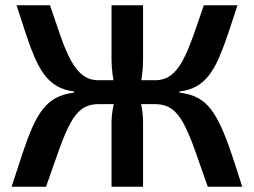

<svg xmlns="http://www.w3.org/2000/svg" viewBox="-20 -710 965 730"><path d="M883 -690Q863 -628 846 -578Q829 -528 812.5 -490Q796 -452 775.5 -425Q755 -398 728 -382.5Q701 -367 662 -362V-358Q703 -353 731.5 -338Q760 -323 781.5 -295Q803 -267 821.5 -226Q840 -185 859 -129Q878 -73 901 0H770Q741 -84 719.5 -143.5Q698 -203 678 -240.5Q658 -278 632.5 -296Q607 -314 570 -314V-405Q605 -405 630 -424Q655 -443 674.5 -479.5Q694 -516 713 -569Q732 -622 755 -690ZM170 -690Q193 -622 211.5 -569Q230 -516 250 -479.5Q270 -443 295 -424Q320 -405 354 -405V-314Q317 -314 292 -296Q267 -278 247 -240.5Q227 -203 205.5 -143.5Q184 -84 155 0H24Q48 -73 66.5 -129Q85 -185 103 -226Q121 -267 143 -295Q165 -323 193.5 -338Q222 -353 262 -358V-362Q224 -367 197 -382.5Q170 -398 149.5 -425Q129 -452 112.5 -490Q96 -528 79.5 -578Q63 -628 43 -690ZM433 -405V-314H325V-405ZM524 -690V-486Q524 -454 520 -423Q516 -392 506 -361Q514 -332 519 -301.5Q524 -271 524 -243V0H404V-243Q404 -271 410 -301.5Q416 -332 423 -361Q413 -392 408.5 -423Q404 -454 404 -486V-690ZM600 -405V-314H497V-405Z"/></svg>

Font: Exo 2 SemiBold
Style: Regular
Weight: 600
Designer: Natanael Gama
Foundry: Natanael Gama
Version: Version 2.010